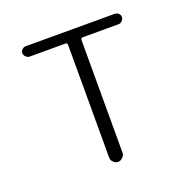

<svg xmlns="http://www.w3.org/2000/svg" viewBox="-99 -615 699 711"><g transform="rotate(-20 250.0 -260.0)"><path d="M74.2 -478.5Q66.4 -478.5 60.1 -485.4Q53.7 -492.2 53.7 -500Q53.7 -507.8 60.1 -513.7Q66.4 -519.5 74.2 -519.5H425.8Q433.6 -519.5 439.9 -513.7Q446.3 -507.8 446.3 -500Q446.3 -492.2 439.9 -485.4Q433.6 -478.5 425.8 -478.5H284.2Q276.4 -478.5 276.4 -469.7V-26.4Q276.4 -16.6 268.1 -8.3Q259.8 0 250 0Q240.2 0 231.9 -7.8Q223.6 -15.6 223.6 -26.4V-469.7Q223.6 -478.5 215.8 -478.5Z"/></g></svg>

Font: Rounded-X Mgen+ 1mn light
Style: Regular
Weight: 200
Designer: [Source Han Sans]
Ryoko NISHIZUKA  (kana & ideographs); Paul D. Hunt (Latin, Greek & Cyrillic); Wenlong ZHANG  (bopomofo
Version: Version 1.059.20150602